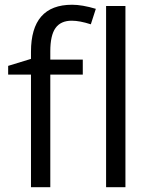

<svg xmlns="http://www.w3.org/2000/svg" viewBox="-20 -785 632 805"><path d="M327.1 -472.2H190.9V0H109.9V-472.2H14.2V-508.8L109.9 -538.1V-567.9Q109.9 -765.1 282.2 -765.1Q324.7 -765.1 381.8 -748L360.8 -683.1Q314 -698.2 280.8 -698.2Q234.9 -698.2 212.9 -667.7Q190.9 -637.2 190.9 -569.8V-535.2H327.1ZM505.9 0H424.8V-759.8H505.9Z"/></svg>

Font: f08482100
Style: Regular
Weight: 400
Foundry: Ascender Corporation
Version: Version 1.10